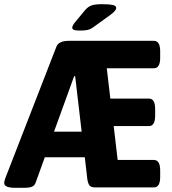

<svg xmlns="http://www.w3.org/2000/svg" viewBox="-23 -895 821 917"><path d="M50 2Q-3 2 -3 -21Q-3 -25 -2 -29.5Q-1 -34 2 -43L246 -671Q256 -700 306 -700H712Q742 -700 742 -650V-619Q742 -569 712 -569H487L504 -424H689Q718 -424 718 -374V-343Q718 -293 689 -293H520L539 -131H712Q742 -131 742 -81V-50Q742 0 712 0H431Q412 0 404.5 -9.5Q397 -19 394 -40L382 -144H191L147 -22Q142 -8 129 -3Q116 2 97 2ZM331 -531 235 -266H367L336 -531ZM359 -749Q337 -749 329.5 -752.5Q322 -756 322 -762Q322 -772 334 -787L382 -845Q397 -863 414 -869Q431 -875 463 -875Q498 -875 515 -871.5Q532 -868 532 -857Q532 -851 525.5 -843Q519 -835 503 -823L428 -769Q413 -757 399 -753Q385 -749 359 -749Z"/></svg>

Font: Asap Semi Condensed
Style: Bold
Weight: 700
Width: 4
Designer: Pablo Cosgaya
Foundry: Omnibus-Type
Version: Version 3.001; ttfautohint (v1.8.4.7-5d5b)